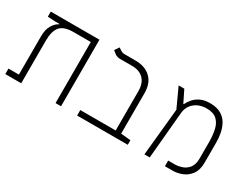

<svg xmlns="http://www.w3.org/2000/svg" viewBox="-63 -1038 1883 1464"><g transform="rotate(30 879.0 -306.0)"><path d="M505.4 0H457V-537.6H306.2Q219.7 -537.6 187.3 -497.6Q154.8 -457.5 154.8 -376V0H14.6V-48.3H106.4V-385.3Q106.4 -446.8 129.2 -483.6Q151.9 -520.5 180.7 -534.2V-537.6H145.5L76.7 -541V-585.9H505.4Z M1092.8 -40V0H647V-48.3H958.5V-395Q958.5 -463.9 922.1 -500.7Q885.7 -537.6 820.8 -537.6H717.3Q689 -537.6 671.6 -549.8Q654.3 -562 641.6 -573.2L668 -611.8Q679.2 -603.5 694.3 -594.7Q709.5 -585.9 727.5 -585.9H820.8Q908.2 -585.9 957.5 -538.6Q1006.8 -491.2 1006.8 -404.8V-48.3Z M1239.3 0 1280.3 -416.5 1202.6 -585.9H1252.4L1303.7 -481.9H1308.6Q1318.8 -505.9 1339.6 -530.5Q1360.4 -555.2 1394.5 -572Q1428.7 -588.9 1478 -588.9Q1539.6 -588.9 1577.4 -566.2Q1615.2 -543.5 1634.8 -507.3Q1654.3 -471.2 1661.4 -429.9Q1668.5 -388.7 1668.5 -352.1V-175.8Q1668.5 -110.4 1640.4 -71.8Q1612.3 -33.2 1570.6 -16.6Q1528.8 0 1487.3 0H1419.9V-49.8H1477.1Q1507.3 -49.8 1540.5 -60.8Q1573.7 -71.8 1596.7 -101.1Q1619.6 -130.4 1619.6 -185.1V-327.1Q1619.6 -387.7 1608.6 -436Q1597.7 -484.4 1566.9 -512.7Q1536.1 -541 1477.1 -541Q1413.6 -541 1371.1 -506.1Q1328.6 -471.2 1323.2 -410.6L1286.1 0Z"/></g></svg>

Font: Cascadia Mono ExtraLight
Style: Regular
Weight: 200
Monospace: yes
Designer: Aaron Bell
Foundry: Saja Typeworks
Version: Version 2404.023; ttfautohint (v1.8.4)